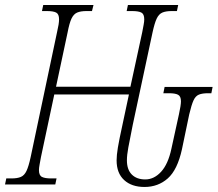

<svg xmlns="http://www.w3.org/2000/svg" viewBox="-42 -734 866 764"><path d="M533 10Q482 10 452 -17.5Q422 -45 422 -96Q422 -116 427 -146.5Q432 -177 445 -236L471 -358H174L121 -109Q118 -92 115.5 -79Q113 -66 113 -57Q113 -36 125 -30Q137 -24 161 -24H183L178 0H-22L-17 -24H4Q27 -24 41 -30Q55 -36 63.5 -54Q72 -72 80 -109L185 -606Q189 -623 191 -635.5Q193 -648 193 -657Q193 -678 181.5 -684Q170 -690 145 -690H125L130 -714H330L324 -690H302Q279 -690 265 -684Q251 -678 242.5 -660Q234 -642 227 -605L181 -389H477L524 -606Q527 -622 529.5 -635Q532 -648 532 -657Q532 -678 520.5 -684Q509 -690 484 -690H462L467 -714H667L662 -690H641Q618 -690 604 -684Q590 -678 581.5 -660Q573 -642 565 -605L486 -236Q474 -176 468.5 -146.5Q463 -117 463 -96Q463 -59 482.5 -39.5Q502 -20 536 -20Q571 -20 599 -50.5Q627 -81 640 -142L670 -279Q678 -315 678 -331Q678 -351 666.5 -357Q655 -363 631 -363H608L613 -388H804L799 -363H786Q763 -363 749.5 -357.5Q736 -352 728 -334.5Q720 -317 711 -279L682 -140Q664 -58 625.5 -24Q587 10 533 10Z"/></svg>

Font: Noto Serif ExtraCondensed ExtraLight
Style: Italic
Weight: 200
Width: 2
Italic angle: -12°
Designer: Monotype Design Team
Foundry: Monotype Imaging Inc.
Version: Version 2.014; ttfautohint (v1.8.4.7-5d5b)